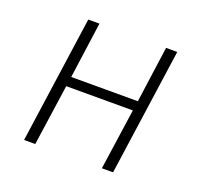

<svg xmlns="http://www.w3.org/2000/svg" viewBox="-97 -632 780 742"><g transform="rotate(20 292.5 -261.0)"><path d="M392 0 428 -251H154L118 0H72L146 -522H192L160 -291H434L466 -522H512L438 0Z"/></g></svg>

Font: Fira Sans ExtraLight
Style: Italic
Weight: 275
Italic angle: -8°
Designer: Carrois Corporate & Edenspiekermann AG
Foundry: Carrois Corporate GbR & Edenspiekermann AG
Version: Version 4.203